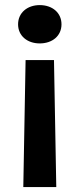

<svg xmlns="http://www.w3.org/2000/svg" viewBox="-20 -533 312 754"><path d="M192 -297H80.5L71.5 201.5H201ZM136 -513C87.5 -513 51 -483 51 -437.5C51 -392 87.5 -362.5 136 -362.5C185.5 -362.5 221.5 -392 221.5 -437.5C221.5 -483 185.5 -513 136 -513Z"/></svg>

Font: MCL Standard Medium
Style: Regular
Weight: 500
Designer: Květoslav Bartoš
Foundry: Florian Karsten
Version: Version 1.001;Glyphs 3.2.3 (3260)